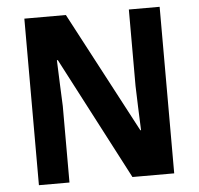

<svg xmlns="http://www.w3.org/2000/svg" viewBox="-51 -860 849 820"><g transform="rotate(-5 373.0 -450.0)"><path d="M663 -93H484L210 -618H206Q208 -561 210 -514Q212 -467 214 -421V-93H83V-807H261L535 -289H538Q536 -346 534 -390Q532 -434 531 -480V-807H663Z"/></g></svg>

Font: Noto Sans Telugu UI SemiCondensed
Style: Bold
Weight: 700
Width: 4
Designer: Jelle Bosma - Monotype Design Team
Foundry: Monotype Imaging Inc.
Version: Version 2.005; ttfautohint (v1.8.4.7-5d5b)